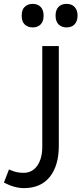

<svg xmlns="http://www.w3.org/2000/svg" viewBox="-60 -720 416 980"><path d="M62 240.2Q14.2 240.2 -40 211.9L-14.2 145Q10.3 155.8 25.9 158.9Q41.5 162.1 60.1 162.1Q105 162.1 130.4 125.5Q155.8 88.9 155.8 28.8V-484.9H240.2V23.9Q240.2 125 194.3 182.6Q148.4 240.2 62 240.2ZM106.9 -580.1Q83.5 -580.1 67.1 -594.2Q50.8 -608.4 50.8 -640.1Q50.8 -671.9 67.1 -686Q83.5 -700.2 106.9 -700.2Q132.3 -700.2 147.5 -684.8Q162.6 -669.4 162.6 -640.1Q162.6 -611.3 147.7 -595.7Q132.8 -580.1 106.9 -580.1ZM279.8 -580.1Q253.9 -580.1 238.8 -595.7Q223.6 -611.3 223.6 -640.1Q223.6 -668.9 238.5 -684.6Q253.4 -700.2 279.8 -700.2Q306.6 -700.2 321.3 -683.8Q335.9 -667.5 335.9 -640.1Q335.9 -612.8 321.3 -596.4Q306.6 -580.1 279.8 -580.1Z"/></svg>

Font: Droid Arabic Kufi
Style: Regular
Weight: 400
Designer: Pascal Zoghbi
Foundry: Irfont.ir
Version: Version 1.00 February 28, 2013, initial release